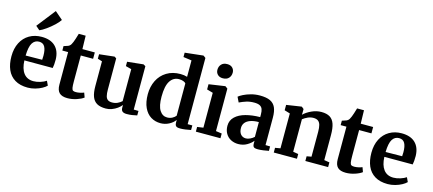

<svg xmlns="http://www.w3.org/2000/svg" viewBox="-61 -1474 4697 2085"><g transform="rotate(15 2288.0 -431.0)"><path d="M27 -272.5Q27 -361 60.5 -426.2Q94 -491.5 154 -526.5Q214 -561.5 292 -561.5Q391 -561.5 444.8 -510Q498.5 -458.5 501 -363Q501 -299 493 -265.5H174.5Q178 -173 216.5 -122.8Q255 -72.5 326.5 -72.5Q363.5 -72.5 404 -85.5Q444.5 -98.5 468.5 -115.5L491.5 -66.5Q474.5 -48.5 442 -30.5Q409.5 -12.5 367.8 -0.8Q326 11 284.5 11Q197.5 11 139.8 -24.2Q82 -59.5 54.5 -123Q27 -186.5 27 -272.5ZM359.5 -322Q361.5 -350 361.5 -367.5Q361.5 -433.5 342 -468.5Q322.5 -503.5 277.5 -503.5Q230 -503.5 203.2 -462Q176.5 -420.5 174 -320ZM246 -624 202 -662 366 -871.5 454.5 -795Q438 -768 399.8 -732Q361.5 -696 319 -665.8Q276.5 -635.5 247.5 -624Z M610 -109.5V-475.5H545V-525.5L566.5 -532.5Q584 -538 593 -541.2Q602 -544.5 607.5 -549.5Q617.5 -557.5 624 -568.5Q630.5 -579.5 638 -597.5Q650.5 -627.5 670.5 -697H748L751.5 -547H891V-475.5H752.5V-185Q752.5 -134.5 756.5 -112.5Q760.5 -90.5 770.8 -84Q781 -77.5 804 -77.5Q825.5 -77.5 850.2 -83Q875 -88.5 892.5 -96L911 -45Q883.5 -23.5 832.8 -6.8Q782 10 730.5 10Q669 10 639.5 -18.5Q610 -47 610 -109.5Z M1334 -44V-75Q1317 -53 1289.8 -33.2Q1262.5 -13.5 1229.2 -1.2Q1196 11 1162.5 11Q1100 11 1062.8 -10.2Q1025.5 -31.5 1008.2 -76.8Q991 -122 991 -196.5V-474L940.5 -489.5V-540L1107.5 -558.5H1111L1132 -544.5V-196.5Q1132 -149.5 1139.2 -122.2Q1146.5 -95 1163.8 -82.8Q1181 -70.5 1212 -70.5Q1246 -70.5 1273.2 -83.5Q1300.5 -96.5 1320 -114.5V-474L1255.5 -491V-540L1431.5 -558.5H1436.5L1460 -544.5V-57L1513.5 -56L1513 -5.5Q1484 1 1457.5 5.2Q1431 9.5 1398 9.5Q1365 9.5 1349.5 -3.2Q1334 -16 1334 -44Z M1564 -258.5Q1564 -344 1598.2 -413Q1632.5 -482 1697.8 -521.8Q1763 -561.5 1851.5 -561.5Q1893.5 -561.5 1927.5 -550.5V-735L1834 -748V-797L2034 -819H2041.5L2066.5 -800V-55.5H2119V-4Q2086 2.5 2057 6.8Q2028 11 2000.5 11Q1979 11 1966.2 7.2Q1953.5 3.5 1946.8 -7.5Q1940 -18.5 1940 -39.5V-70Q1916.5 -35.5 1872.2 -12.2Q1828 11 1777.5 11Q1717.5 11 1669.2 -18.2Q1621 -47.5 1592.5 -108Q1564 -168.5 1564 -258.5ZM1927.5 -113.5V-476.5Q1920 -488 1898.2 -495.8Q1876.5 -503.5 1851 -503.5Q1788 -503.5 1751.5 -447.5Q1715 -391.5 1715 -271Q1715 -167 1746.8 -117.5Q1778.5 -68 1831 -68Q1862.5 -68 1888 -81.5Q1913.5 -95 1927.5 -113.5Z M2173.5 -53 2241.5 -63V-455L2173 -474.5V-533L2351.5 -559.5H2357L2383 -540V-62.5L2450 -53V0H2173.5ZM2305 -635.5Q2267.5 -635.5 2246.5 -657Q2225.5 -678.5 2225.5 -710Q2225.5 -747.5 2248.5 -772.2Q2271.5 -797 2314 -797H2315Q2352.5 -797 2373.5 -775.5Q2394.5 -754 2394.5 -722.5Q2394.5 -685 2371.5 -660.2Q2348.5 -635.5 2306 -635.5Z M2807.5 -333.5V-362.5Q2807.5 -400.5 2798.8 -423.2Q2790 -446 2768 -457.5Q2746 -469 2705.5 -469Q2656.5 -469 2617.2 -456.5Q2578 -444 2540.5 -426L2512.5 -484Q2528.5 -498 2563 -515.5Q2597.5 -533 2645.2 -546.2Q2693 -559.5 2745 -559.5Q2818 -559.5 2860.8 -539.5Q2903.5 -519.5 2922.8 -476.5Q2942 -433.5 2942 -362V-55L2994 -53.5V-4Q2971 1 2935.8 6Q2900.5 11 2873.5 11Q2850 11 2837.8 7Q2825.5 3 2820 -7.8Q2814.5 -18.5 2814.5 -39.5V-69.5Q2791.5 -39 2748.5 -14Q2705.5 11 2651 11Q2606 11 2568.8 -8Q2531.5 -27 2509.8 -63.8Q2488 -100.5 2488 -151.5Q2488 -212 2531 -252.8Q2574 -293.5 2646 -313Q2718 -332.5 2807.5 -333.5ZM2807.5 -111.5V-277.5Q2749.5 -277.5 2711 -263Q2672.5 -248.5 2654.2 -223.8Q2636 -199 2636 -167Q2636 -120.5 2657.8 -95Q2679.5 -69.5 2716.5 -69.5Q2737.5 -69.5 2763.2 -81.5Q2789 -93.5 2807.5 -111.5Z M3108 -63V-455L3045 -474V-534.5L3209.5 -559.5H3215.5L3239.5 -540V-501.5L3238.5 -475.5Q3273.5 -509.5 3327.2 -534.5Q3381 -559.5 3437 -559.5Q3496.5 -559.5 3532.2 -537.5Q3568 -515.5 3584.2 -468.5Q3600.5 -421.5 3600.5 -343.5V-62.5L3660.5 -53V0H3404.5V-53L3457 -62.5V-341Q3457 -389.5 3448.8 -418.5Q3440.5 -447.5 3421.5 -461.2Q3402.5 -475 3369.5 -475Q3337 -475 3306.5 -461.2Q3276 -447.5 3251 -428V-63L3310 -53V0H3049.5V-53Z M3739 -109.5V-475.5H3674V-525.5L3695.5 -532.5Q3713 -538 3722 -541.2Q3731 -544.5 3736.5 -549.5Q3746.5 -557.5 3753 -568.5Q3759.5 -579.5 3767 -597.5Q3779.5 -627.5 3799.5 -697H3877L3880.5 -547H4020V-475.5H3881.5V-185Q3881.5 -134.5 3885.5 -112.5Q3889.5 -90.5 3899.8 -84Q3910 -77.5 3933 -77.5Q3954.5 -77.5 3979.2 -83Q4004 -88.5 4021.5 -96L4040 -45Q4012.5 -23.5 3961.8 -6.8Q3911 10 3859.5 10Q3798 10 3768.5 -18.5Q3739 -47 3739 -109.5Z M4074 -272.5Q4074 -361 4107.5 -426.2Q4141 -491.5 4201 -526.5Q4261 -561.5 4339 -561.5Q4438 -561.5 4491.8 -510Q4545.5 -458.5 4548 -363Q4548 -299 4540 -265.5H4221.5Q4225 -173 4263.5 -122.8Q4302 -72.5 4373.5 -72.5Q4410.5 -72.5 4451 -85.5Q4491.5 -98.5 4515.5 -115.5L4538.5 -66.5Q4521.5 -48.5 4489 -30.5Q4456.5 -12.5 4414.8 -0.8Q4373 11 4331.5 11Q4244.5 11 4186.8 -24.2Q4129 -59.5 4101.5 -123Q4074 -186.5 4074 -272.5ZM4406.5 -322Q4408.5 -350 4408.5 -367.5Q4408.5 -433.5 4389 -468.5Q4369.5 -503.5 4324.5 -503.5Q4277 -503.5 4250.2 -462Q4223.5 -420.5 4221 -320Z"/></g></svg>

Font: Merriweather Text
Style: Bold
Weight: 700
Designer: Eben Sorkin
Foundry: Eben Sorkin
Version: Version 2.100